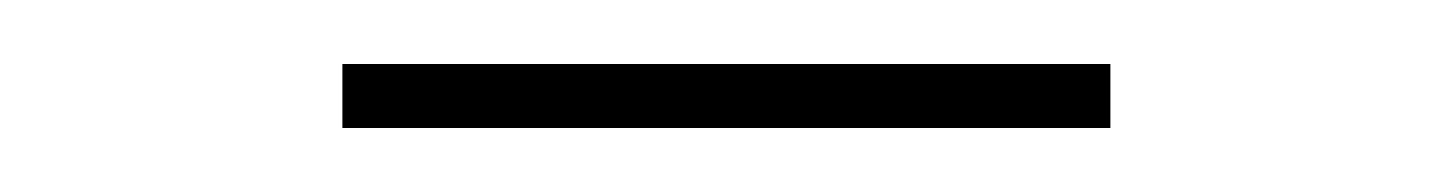

<svg xmlns="http://www.w3.org/2000/svg" viewBox="-20 -350 454 60"><path d="M327 -310H87V-330H327Z"/></svg>

Font: IBM Plex Sans JP Thin
Style: Regular
Weight: 100
Designer: Mike Abbink; Paul van der Laan; Pieter van Rosmalen; Wujin Sim; Yejin Wi; Jinhee Kim; Boomi Park; Yona Kim; Kichan Ma
Foundry: Sandoll Inc.
Version: Version 1.001